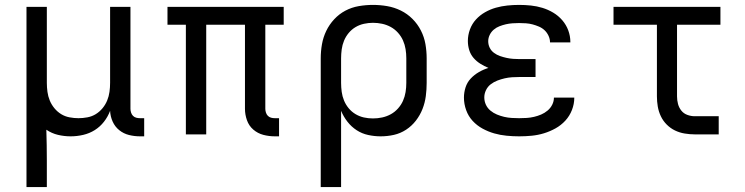

<svg xmlns="http://www.w3.org/2000/svg" viewBox="-20 -548 3040 783"><path d="M88 215V-520H171V-210Q171 -192 173.5 -173.5Q176 -155 183 -138Q190 -121 202 -106.5Q214 -92 229.5 -82.5Q245 -73 263.5 -69.5Q282 -66 300 -66Q318 -66 336.5 -69.5Q355 -73 370.5 -82.5Q386 -92 398 -106.5Q410 -121 417 -138Q424 -155 426.5 -173.5Q429 -192 429 -210V-520H512V-104Q512 -97 514.5 -89Q517 -81 522.5 -75.5Q528 -70 535.5 -68Q543 -66 551 -66H568V8H551Q528 8 506 2.5Q484 -3 466.5 -17Q449 -31 439.5 -52Q430 -73 429 -96Q420 -72 404 -51.5Q388 -31 366.5 -17.5Q345 -4 319.5 2Q294 8 268 8Q242 8 216.5 2Q191 -4 169 -19Q170 13 170.5 44.5Q171 76 171 107V215Z M1101 8Q1077 8 1054 2Q1031 -4 1013 -19.5Q995 -35 987 -58Q979 -81 979 -104V-447H821V0H738V-447H663V-520H1137V-447H1062V-104Q1062 -97 1064.5 -89Q1067 -81 1072.5 -75.5Q1078 -70 1085.5 -68Q1093 -66 1101 -66H1118V8Z M1288 215V-310Q1288 -339 1293 -367.5Q1298 -396 1310.5 -422Q1323 -448 1343 -469.5Q1363 -491 1388.5 -504.5Q1414 -518 1443 -523Q1472 -528 1501 -528Q1530 -528 1559 -523Q1588 -518 1614.5 -505Q1641 -492 1662 -471Q1683 -450 1696.5 -423.5Q1710 -397 1715 -368Q1720 -339 1720 -310V-210Q1720 -183 1716.5 -156Q1713 -129 1703 -103.5Q1693 -78 1676 -56Q1659 -34 1636 -19Q1613 -4 1586.5 2Q1560 8 1532 8Q1507 8 1481.5 2.5Q1456 -3 1434.5 -17Q1413 -31 1397 -51.5Q1381 -72 1371 -96V215ZM1501 -65Q1520 -65 1538.5 -69Q1557 -73 1573.5 -82Q1590 -91 1603 -105.5Q1616 -120 1623.5 -137Q1631 -154 1634 -172.5Q1637 -191 1637 -210V-310Q1637 -329 1634 -347.5Q1631 -366 1623.5 -383Q1616 -400 1603 -414.5Q1590 -429 1573.5 -438Q1557 -447 1538.5 -451Q1520 -455 1501 -455Q1483 -455 1464.5 -451Q1446 -447 1430 -437.5Q1414 -428 1402 -413.5Q1390 -399 1383 -382Q1376 -365 1373.5 -346.5Q1371 -328 1371 -310V-210Q1371 -192 1373.5 -173.5Q1376 -155 1383 -138Q1390 -121 1402 -106.5Q1414 -92 1430 -82.5Q1446 -73 1464 -69Q1482 -65 1501 -65Z M2097 8Q2072 8 2046 5.5Q2020 3 1995.5 -4Q1971 -11 1948 -23.5Q1925 -36 1907.5 -55Q1890 -74 1881 -99Q1872 -124 1872 -150Q1872 -171 1878.5 -191.5Q1885 -212 1899.5 -227.5Q1914 -243 1933 -254Q1952 -265 1972 -271Q1955 -278 1939 -288Q1923 -298 1911 -312Q1899 -326 1893.5 -344Q1888 -362 1888 -381Q1888 -405 1896.5 -428Q1905 -451 1921 -468.5Q1937 -486 1958 -498Q1979 -510 2002 -516.5Q2025 -523 2049 -525.5Q2073 -528 2097 -528Q2121 -528 2145 -525.5Q2169 -523 2192 -516Q2215 -509 2236 -496.5Q2257 -484 2273 -465.5Q2289 -447 2297.5 -424Q2306 -401 2306 -377V-375H2223V-376Q2223 -389 2217 -402Q2211 -415 2201 -424.5Q2191 -434 2178 -439.5Q2165 -445 2152 -448.5Q2139 -452 2125 -453Q2111 -454 2097 -454Q2084 -454 2070 -453Q2056 -452 2043 -449Q2030 -446 2017 -441Q2004 -436 1993.5 -427Q1983 -418 1977 -405.5Q1971 -393 1971 -380Q1971 -366 1977 -353.5Q1983 -341 1994.5 -332.5Q2006 -324 2019 -319.5Q2032 -315 2045.5 -312Q2059 -309 2072.5 -308Q2086 -307 2100 -307H2164V-234H2100Q2084 -234 2068.5 -233Q2053 -232 2038 -228.5Q2023 -225 2008.5 -219.5Q1994 -214 1981.5 -204.5Q1969 -195 1962 -180.5Q1955 -166 1955 -151Q1955 -135 1961.5 -121Q1968 -107 1980 -97Q1992 -87 2006.5 -81Q2021 -75 2036 -71.5Q2051 -68 2066.5 -67Q2082 -66 2097 -66Q2113 -66 2128 -67Q2143 -68 2158 -71.5Q2173 -75 2187 -81Q2201 -87 2213 -97Q2225 -107 2232 -121Q2239 -135 2239 -150H2322V-149Q2322 -124 2312.5 -99.5Q2303 -75 2285.5 -56Q2268 -37 2245.5 -24.5Q2223 -12 2198.5 -4.5Q2174 3 2148.5 5.5Q2123 8 2097 8Z M2813 0Q2793 0 2772 -3.5Q2751 -7 2732.5 -16Q2714 -25 2699 -40Q2684 -55 2675 -74Q2666 -93 2662.5 -113.5Q2659 -134 2659 -155V-447H2482V-520H2918V-447H2741V-155Q2741 -139 2745 -124Q2749 -109 2758.5 -97Q2768 -85 2783 -79.5Q2798 -74 2813 -74H2911V0Z"/></svg>

Font: Nova Nerd Font
Style: Regular
Weight: 400
Designer: Belleve Invis
Foundry: Belleve Invis
Version: Version 24.1.4; ttfautohint (v1.8.4);Nerd Fonts 3.1.1